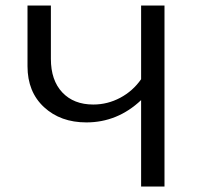

<svg xmlns="http://www.w3.org/2000/svg" viewBox="-20 -678 724 698"><path d="M493 -658H578V0H493V-314Q407 -233 294 -233Q200 -233 140 -288.5Q80 -344 80 -437V-658H165V-464Q165 -386 206.5 -342Q248 -298 319 -298Q371 -298 417 -322.5Q463 -347 493 -390Z"/></svg>

Font: EauTestInfant Medium
Style: Regular
Weight: 500
Designer: Christian Thalmann (Catharsis Fonts)
Version: Version 0.001;PS 000.001;hotconv 1.0.88;makeotf.lib2.5.64775